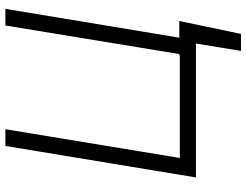

<svg xmlns="http://www.w3.org/2000/svg" viewBox="-123 -645 939 733"><g transform="rotate(-90 346.5 -278.5)"><path d="M632.8 -63.5 583.5 171.9H518.6L546.9 0H492.2L502.4 -63.5ZM35.6 0 155.8 -727.5H219.7L109.9 -61.5H506.3L615.7 -727.5H679.2L558.6 0Z"/></g></svg>

Font: Inter Tight Light
Style: Italic
Weight: 300
Italic angle: -9.39999°
Designer: Rasmus Andersson
Foundry: rsms
Version: Version 3.004